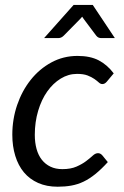

<svg xmlns="http://www.w3.org/2000/svg" viewBox="-20 -736 494 764"><path d="M409 -91Q383 -62.5 359.5 -43.5Q336 -24.5 312.5 -13.2Q289 -2 263.8 2.5Q238.5 7 209.5 7Q165.5 7 131.8 -8Q98 -23 75.2 -50.2Q52.5 -77.5 40.8 -115.8Q29 -154 29 -200Q29 -261.5 48.2 -318Q67.5 -374.5 102 -418Q136.5 -461.5 184.2 -487.5Q232 -513.5 288.5 -513.5Q339 -513.5 373 -495.8Q407 -478 432.5 -444L404.5 -410.5Q401 -406.5 396.8 -404Q392.5 -401.5 387 -401.5Q380 -401.5 373.2 -407.8Q366.5 -414 355.5 -421.8Q344.5 -429.5 328.2 -435.8Q312 -442 286.5 -442Q252 -442 221.5 -423.2Q191 -404.5 168 -372Q145 -339.5 131.8 -295Q118.5 -250.5 118.5 -199.5Q118.5 -168.5 125.5 -143.2Q132.5 -118 146.5 -100.2Q160.5 -82.5 180.8 -72.8Q201 -63 228 -63Q261.5 -63 284.2 -73Q307 -83 322.5 -94.8Q338 -106.5 348.8 -116.5Q359.5 -126.5 370 -126.5Q379.5 -126.5 387 -118ZM437 -584.5H382Q377 -584.5 372.2 -586.5Q367.5 -588.5 363 -594L313.5 -660Q312 -662.5 310.2 -664.8Q308.5 -667 307 -669.5Q304.5 -667 302.5 -664.5Q300.5 -662 298.5 -660L233.5 -594Q224 -584.5 212.5 -584.5H155.5L273 -716.5H349Z"/></svg>

Font: Lato 2
Style: Italic
Weight: 400
Italic angle: -7°
Designer: Lukasz Dziedzic with Adam Twardoch and Botio Nikoltchev
Foundry: tyPoland Lukasz Dziedzic
Version: Version 2.015; 2015-08-06; http://www.latofonts.com/